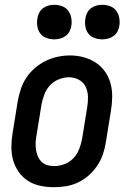

<svg xmlns="http://www.w3.org/2000/svg" viewBox="-20 -772 540 800"><path d="M204 8Q175 8 147 2Q119 -4 96 -19Q73 -34 57 -57Q41 -80 34 -107Q27 -134 27.5 -163Q28 -192 33 -221L54 -351Q59 -377 67 -401.5Q75 -426 90 -448.5Q105 -471 126 -489Q147 -507 171 -518.5Q195 -530 220.5 -535.5Q246 -541 272 -541Q301 -541 328.5 -533.5Q356 -526 379 -511Q402 -496 418 -473Q434 -450 441 -423Q448 -396 447.5 -367Q447 -338 442 -309L421 -179Q417 -153 408.5 -128.5Q400 -104 385 -81.5Q370 -59 349.5 -41Q329 -23 304.5 -11.5Q280 0 254.5 4Q229 8 204 8ZM206 -80Q227 -80 248.5 -88Q270 -96 286 -113Q302 -130 310 -151Q318 -172 322 -193L343 -323Q347 -345 346.5 -368Q346 -391 337 -410Q328 -429 309 -439.5Q290 -450 267 -450Q246 -450 225 -441.5Q204 -433 188.5 -416.5Q173 -400 165 -379Q157 -358 153 -337L132 -207Q129 -192 128.5 -177Q128 -162 130 -148Q132 -134 137.5 -121Q143 -108 153 -98Q163 -88 177 -84Q191 -80 206 -80ZM406 -608Q389 -608 373 -614Q357 -620 347.5 -633Q338 -646 335.5 -663Q333 -680 336 -697Q338 -709 344 -720Q350 -731 360.5 -738.5Q371 -746 382.5 -749Q394 -752 406 -752Q423 -752 439 -746Q455 -740 464.5 -727Q474 -714 477 -697Q480 -680 477 -663Q475 -651 469 -640Q463 -629 452.5 -621.5Q442 -614 430 -611Q418 -608 406 -608ZM206 -608Q189 -608 173 -614Q157 -620 147.5 -633Q138 -646 135.5 -663Q133 -680 136 -697Q138 -709 144 -720Q150 -731 160.5 -738.5Q171 -746 182.5 -749Q194 -752 206 -752Q223 -752 239 -746Q255 -740 264.5 -727Q274 -714 277 -697Q280 -680 277 -663Q275 -651 269 -640Q263 -629 252.5 -621.5Q242 -614 230 -611Q218 -608 206 -608Z"/></svg>

Font: Iosevka Curly Semibold Oblique
Style: Regular
Weight: 600
Italic angle: -9°
Monospace: yes
Designer: Belleve Invis
Foundry: Belleve Invis
Version: Version 11.1.0; ttfautohint (v1.8.3)